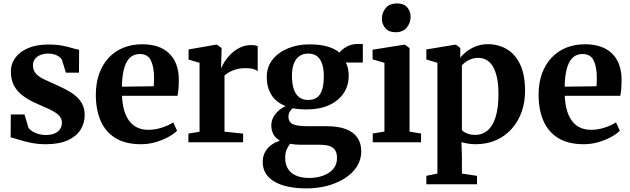

<svg xmlns="http://www.w3.org/2000/svg" viewBox="-20 -810 3586 1093"><path d="M241.5 11Q196 11 156.8 3Q117.5 -5 87.8 -14.5Q58 -24 40.5 -28L41.5 -158.5H119.5L141.5 -84Q147.5 -73 163 -63Q178.5 -53 198.8 -47.2Q219 -41.5 238.5 -41.5Q271 -41.5 291.5 -50.5Q312 -59.5 322.2 -75.2Q332.5 -91 332.5 -111.5Q332.5 -137.5 313.5 -155Q294.5 -172.5 261 -188.2Q227.5 -204 182 -223.5Q139.5 -242.5 108 -266.5Q76.5 -290.5 59.2 -323.8Q42 -357 42 -402.5Q42 -447.5 68 -482.2Q94 -517 141.8 -536.8Q189.5 -556.5 254.5 -556.5Q301.5 -556.5 335 -550Q368.5 -543.5 391.8 -536.2Q415 -529 430.5 -526.5L429.5 -396.5H355L333 -468Q328.5 -478.5 317.2 -486.8Q306 -495 290.2 -500Q274.5 -505 256 -505Q230 -505 210 -497Q190 -489 178.8 -473.8Q167.5 -458.5 167.5 -438Q167.5 -409 185.2 -390.2Q203 -371.5 232 -357.8Q261 -344 293.5 -330Q325 -316 355 -300.5Q385 -285 409.2 -265.2Q433.5 -245.5 447.8 -218.5Q462 -191.5 462 -154.5Q462 -108.5 438 -70.8Q414 -33 365 -11Q316 11 241.5 11Z M782.5 11Q693.5 11 636.5 -24.5Q579.5 -60 552.5 -123.5Q525.5 -187 525.5 -270Q525.5 -337.5 544.8 -390.8Q564 -444 599.2 -481.5Q634.5 -519 682.8 -538.5Q731 -558 789.5 -558Q889 -558 942.5 -506.5Q996 -455 998 -361Q998 -328 996 -304.5Q994 -281 990.5 -264.5H674.5Q676.5 -218.5 686.8 -182.5Q697 -146.5 715.8 -121.5Q734.5 -96.5 761.8 -83.8Q789 -71 825 -71Q863.5 -71 903.5 -84.2Q943.5 -97.5 966 -113.5L988 -66Q972 -49 940.2 -31.2Q908.5 -13.5 867.5 -1.2Q826.5 11 782.5 11ZM674 -316.5 855 -319Q856 -330.5 856.5 -342.2Q857 -354 857 -365.5Q857 -428.5 839.2 -465.5Q821.5 -502.5 775.5 -502.5Q754 -502.5 736 -493.2Q718 -484 704.5 -462.8Q691 -441.5 683 -405.8Q675 -370 674 -316.5Z M1052.5 0V-49.5L1116 -60V-452.5L1053.5 -471V-528.5L1208.5 -555.5H1216L1241.5 -536.5L1241 -513L1238.5 -425L1241.5 -425.5Q1245.5 -438 1258.8 -459.2Q1272 -480.5 1294 -502.2Q1316 -524 1345.5 -538.8Q1375 -553.5 1410.5 -553.5Q1424 -553.5 1432.8 -551.5Q1441.5 -549.5 1447 -547.5V-405.5Q1438.5 -412 1421.8 -417Q1405 -422 1378 -422Q1349 -422 1326 -415.8Q1303 -409.5 1286.2 -400Q1269.5 -390.5 1258 -380.5V-60.5L1364 -49.5V0Z M1725 262.5Q1668.5 262.5 1622.5 253Q1576.5 243.5 1543.8 224.8Q1511 206 1493.2 177.8Q1475.5 149.5 1475.5 111.5Q1475.5 81 1488.2 57Q1501 33 1523.2 16.2Q1545.5 -0.5 1573.5 -9Q1548.5 -23.5 1536.5 -45.5Q1524.5 -67.5 1524.5 -96.5Q1524.5 -119 1534.8 -140Q1545 -161 1563.5 -178Q1582 -195 1606 -206Q1549.5 -228.5 1524 -271.8Q1498.5 -315 1498.5 -371Q1498.5 -429.5 1532 -471.2Q1565.5 -513 1620.5 -535.2Q1675.5 -557.5 1740 -557.5Q1799.5 -557.5 1842 -545.8Q1884.5 -534 1912.5 -510.5Q1924 -527 1951.8 -543.2Q1979.5 -559.5 2014 -559.5H2045.5V-454H1948.5Q1953.5 -445.5 1957.2 -433.5Q1961 -421.5 1963 -408.2Q1965 -395 1965 -381.5Q1965.5 -322.5 1935.8 -278.8Q1906 -235 1852.2 -211Q1798.5 -187 1726 -187Q1704.5 -187 1683.8 -188.8Q1663 -190.5 1646 -194Q1635 -184 1628.5 -172.5Q1622 -161 1622 -146Q1622 -115.5 1646.8 -103.5Q1671.5 -91.5 1731 -91.5H1840.5Q1905.5 -91.5 1949 -75Q1992.5 -58.5 2014.5 -26.5Q2036.5 5.5 2036.5 51.5Q2036.5 100 2011.2 138.8Q1986 177.5 1942.2 205.2Q1898.5 233 1842.8 247.8Q1787 262.5 1725 262.5ZM1740 203Q1782 203 1817.8 190.5Q1853.5 178 1876 152.8Q1898.5 127.5 1898.5 90Q1898.5 64 1889.2 47.2Q1880 30.5 1858.2 22.2Q1836.5 14 1798 14H1690.5Q1674 14 1659 12.5Q1644 11 1632 8.5Q1620 22 1611.8 41.5Q1603.5 61 1603.5 89Q1603.5 125 1619 150.5Q1634.5 176 1665 189.5Q1695.5 203 1740 203ZM1734.5 -241Q1782 -241 1802.8 -275.2Q1823.5 -309.5 1823.5 -374Q1823.5 -417 1813.8 -446.2Q1804 -475.5 1784.5 -490.2Q1765 -505 1735 -505Q1706 -505 1685.2 -491.2Q1664.5 -477.5 1653.2 -449Q1642 -420.5 1642 -377Q1642 -336 1651.5 -305.2Q1661 -274.5 1681.5 -257.8Q1702 -241 1734.5 -241Z M2102 0V-50L2168.5 -61V-452.5L2101 -472V-527L2279.5 -555.5H2285.5L2311.5 -536V-60.5L2377 -50V0ZM2230.5 -626.5Q2193.5 -626.5 2173.8 -649.5Q2154 -672.5 2154 -702.5Q2154 -738.5 2176 -764.5Q2198 -790.5 2240 -790.5H2241Q2278.5 -790.5 2298 -768.2Q2317.5 -746 2317.5 -715.5Q2317.5 -680 2295.8 -653.2Q2274 -626.5 2231.5 -626.5Z M2407 239V191L2470 178V-452.5L2407 -471.5V-528.5L2570 -555.5H2576.5L2600.5 -536.5L2600 -481Q2612.5 -498 2635.2 -516Q2658 -534 2689.2 -546.2Q2720.5 -558.5 2757 -558.5Q2817 -558.5 2865 -530.2Q2913 -502 2941 -443.2Q2969 -384.5 2969 -292Q2969 -229 2949.8 -174Q2930.5 -119 2893.5 -77.2Q2856.5 -35.5 2804.5 -12.2Q2752.5 11 2686.5 11Q2664.5 11 2642 7.2Q2619.5 3.5 2607 -1L2609.5 78V178L2695.5 191V239ZM2686 -42Q2724 -42 2753.8 -65.8Q2783.5 -89.5 2800.5 -141Q2817.5 -192.5 2817.5 -275Q2817.5 -330.5 2808.8 -369.8Q2800 -409 2784.5 -433.5Q2769 -458 2748.2 -469.2Q2727.5 -480.5 2703.5 -480.5Q2681 -480.5 2662.5 -473.8Q2644 -467 2630.5 -457Q2617 -447 2609.5 -438V-70Q2617 -59.5 2638 -50.8Q2659 -42 2686 -42Z M3303 11Q3214 11 3157 -24.5Q3100 -60 3073 -123.5Q3046 -187 3046 -270Q3046 -337.5 3065.2 -390.8Q3084.5 -444 3119.8 -481.5Q3155 -519 3203.2 -538.5Q3251.5 -558 3310 -558Q3409.5 -558 3463 -506.5Q3516.5 -455 3518.5 -361Q3518.5 -328 3516.5 -304.5Q3514.5 -281 3511 -264.5H3195Q3197 -218.5 3207.2 -182.5Q3217.5 -146.5 3236.2 -121.5Q3255 -96.5 3282.2 -83.8Q3309.5 -71 3345.5 -71Q3384 -71 3424 -84.2Q3464 -97.5 3486.5 -113.5L3508.5 -66Q3492.5 -49 3460.8 -31.2Q3429 -13.5 3388 -1.2Q3347 11 3303 11ZM3194.5 -316.5 3375.5 -319Q3376.5 -330.5 3377 -342.2Q3377.5 -354 3377.5 -365.5Q3377.5 -428.5 3359.8 -465.5Q3342 -502.5 3296 -502.5Q3274.5 -502.5 3256.5 -493.2Q3238.5 -484 3225 -462.8Q3211.5 -441.5 3203.5 -405.8Q3195.5 -370 3194.5 -316.5Z"/></svg>

Font: Merriweather 48pt
Style: Bold
Weight: 700
Version: Version 2.100